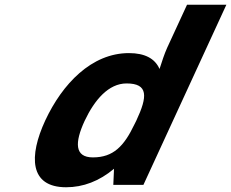

<svg xmlns="http://www.w3.org/2000/svg" viewBox="-20 -780 975 810"><path d="M259 10C331 10 399 -16 461 -68L458 0H585L935 -760H769L685 -578C673 -551 664 -523 653 -489C634 -533 591 -556 524 -556C366 -556 243 -426 171 -272C101 -121 104 10 259 10ZM514 -428C606 -428 603 -373 555 -271L547 -255C503 -163 458 -116 372 -116C294 -116 295 -179 337 -270C379 -359 438 -428 514 -428Z"/></svg>

Font: Passageway
Style: BdSuIt
Weight: 700
Foundry: Ascender Corporation
Version: Version 1.11